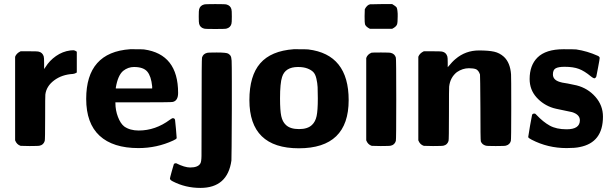

<svg xmlns="http://www.w3.org/2000/svg" viewBox="-20 -715 2998 940"><path d="M340 -469Q346 -469 356 -462V-360Q347 -354 337 -353Q283 -350 245 -321.5Q207 -293 202 -252Q201 -247 201 -138Q201 -31 199 -25Q193 -6 175 -2Q170 0 125 0L81 -1Q62 -7 54 -28V-437Q60 -454 81 -464H122Q165 -464 170 -462Q188 -458 194 -439Q196 -434 196 -405V-377L203 -387Q222 -418 254 -440.5Q286 -463 324 -468Q325 -468 331 -468.5Q337 -469 340 -469Z M402 -231Q402 -459 617 -474H634Q677 -474 685 -473Q852 -450 852 -260Q852 -222 826 -216Q821 -214 683 -214H545V-211Q545 -175 557.5 -142.5Q570 -110 588 -96Q616 -76 659 -76Q741 -76 812 -129Q818 -133 823 -136Q835 -138 837 -128Q838 -125 841.5 -83.5Q845 -42 845 -39Q844 -34 828 -27Q748 10 658 10Q533 10 467.5 -50.5Q402 -111 402 -231ZM725 -292Q720 -342 701 -364.5Q682 -387 636 -387Q607 -387 583 -368Q557 -346 547 -286V-282H725Z M979 -693Q983 -695 1034 -695Q1085 -695 1089 -693Q1108 -688 1113 -670Q1115 -665 1115 -634Q1115 -603 1113 -598Q1108 -580 1089 -575Q1085 -573 1034 -573Q983 -573 979 -575Q960 -580 955 -598Q953 -603 953 -634Q953 -665 955 -670Q960 -688 979 -693ZM842 84Q884 105 911 105Q950 105 961 85Q966 77 966.5 48Q967 19 967 -180Q967 -427 969 -433Q974 -451 993 -456Q997 -458 1041 -458Q1090 -458 1098 -452Q1103 -449 1108 -443Q1113 -436 1114 -418Q1115 -397 1115 -313V-183Q1114 62 1113 71Q1094 205 961 205Q888 205 826 173Q812 166 812 159Q812 156 821 123.5Q830 91 831 89Q834 84 842 84Z M1443 11Q1201 11 1201 -225Q1201 -344 1254 -405Q1307 -466 1418 -474H1435Q1480 -474 1489 -473Q1687 -449 1687 -225Q1687 11 1443 11ZM1536 -233Q1536 -269 1535 -288.5Q1534 -308 1529 -330Q1524 -352 1513.5 -362.5Q1503 -373 1484.5 -380Q1466 -387 1439 -387Q1376 -387 1361 -338Q1351 -308 1351 -233Q1351 -174 1357 -146.5Q1363 -119 1379 -104Q1400 -83 1444 -83Q1487 -83 1508 -104Q1524 -119 1530 -146.5Q1536 -174 1536 -233Z M1900 -695Q1902 -694 1907 -690.5Q1912 -687 1913 -686.5Q1914 -686 1917.5 -683Q1921 -680 1921.5 -679Q1922 -678 1923.5 -674Q1925 -670 1925 -667.5Q1925 -665 1926 -659.5Q1927 -654 1927 -648Q1927 -642 1927 -634Q1927 -605 1924 -596Q1920 -584 1900 -574H1791Q1771 -584 1767 -596Q1765 -601 1765 -636L1766 -670Q1777 -691 1792 -694H1800Q1808 -694 1821.5 -694.5Q1835 -695 1848 -695ZM1773 -431Q1779 -449 1799 -457Q1801 -458 1846 -458Q1889 -458 1894 -456Q1913 -451 1918 -433Q1920 -427 1920 -229Q1920 -31 1918 -25Q1912 -6 1894 -2Q1889 0 1844 0L1800 -1Q1781 -7 1773 -28Z M2210 -426Q2259 -468 2325 -468Q2372 -468 2399 -462Q2426 -456 2447 -437Q2478 -408 2482 -351Q2483 -342 2483 -185Q2483 -31 2481 -25Q2476 -7 2457 -2Q2453 0 2407 0Q2362 0 2358 -2Q2340 -7 2334 -23Q2332 -31 2332 -186Q2331 -345 2330 -350Q2324 -369 2311 -376Q2298 -381 2276 -381Q2245 -381 2217 -362Q2184 -336 2179 -291Q2178 -286 2178 -157Q2178 -31 2176 -25Q2170 -6 2152 -2Q2147 0 2100 0L2055 -1Q2036 -7 2028 -28V-437Q2034 -454 2055 -464H2097Q2141 -464 2146 -462Q2164 -458 2170 -439Q2172 -434 2172 -409V-386Q2196 -415 2210 -426Z M2754 -82Q2819 -82 2819 -126Q2819 -154 2781 -166Q2778 -167 2736 -175.5Q2694 -184 2689 -186Q2640 -201 2606.5 -238.5Q2573 -276 2573 -328Q2573 -395 2611 -433Q2652 -474 2739 -474Q2790 -474 2801 -473Q2855 -465 2906 -442Q2914 -439 2916 -432Q2916 -426 2908 -384Q2901 -346 2899.5 -340.5Q2898 -335 2892 -332Q2887 -330 2873 -341Q2842 -367 2814.5 -377.5Q2787 -388 2744 -388Q2714 -388 2700.5 -380.5Q2687 -373 2687 -351Q2687 -324 2720 -314Q2726 -311 2760 -306L2803 -297Q2858 -283 2895 -241Q2932 -199 2932 -144Q2932 -17 2818 5Q2796 10 2754 10Q2662 10 2583 -31Q2567 -39 2566 -44Q2566 -48 2575 -99.5Q2584 -151 2585 -153Q2588 -159 2596 -159Q2602 -159 2606 -153Q2639 -118 2671.5 -100Q2704 -82 2754 -82Z"/></svg>

Font: MathJax_SansSerif
Style: Bold
Weight: 700
Version: Version 1.1